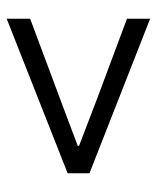

<svg xmlns="http://www.w3.org/2000/svg" viewBox="34 -664 480 589"><g transform="rotate(90 274.5 -370.0)"><path d="M38 -150 512 -337V-404L38 -590V-519L279 -429L428 -372V-368L279 -312L38 -222Z"/></g></svg>

Font: Noto Sans CJK SC DemiLight
Style: Regular
Weight: 350
Designer: Ryoko NISHIZUKA 西塚涼子 (kana, bopomofo & ideographs); Paul D. Hunt (Latin, Greek & Cyrillic); Sandoll Communications 산돌커뮤니
Foundry: Adobe
Version: Version 2.004;hotconv 1.0.118;makeotfexe 2.5.65603